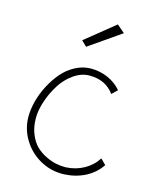

<svg xmlns="http://www.w3.org/2000/svg" viewBox="-110 -806 718 883"><g transform="rotate(15 248.5 -365.0)"><path d="M201.2 -617.2 226.1 -592.8 377.9 -698.2 340.8 -730ZM277.8 -33.2H272.9Q253.9 -33.2 231.9 -37.6Q210 -42 183.6 -54.7Q157.2 -67.4 136.7 -86.7Q116.2 -106 102.1 -139.9Q87.9 -173.8 87.9 -216.8Q87.9 -254.4 102.5 -298.1Q117.2 -341.8 141.4 -380.1Q165.5 -418.5 201.7 -443.8Q237.8 -469.2 276.9 -469.2Q353.5 -469.2 394 -413.1L419.9 -438Q394 -468.3 356.2 -485.1Q318.4 -502 274.9 -502Q236.3 -502 200.4 -482.9Q164.6 -463.9 138.4 -433.1Q112.3 -402.3 92.8 -364.5Q73.2 -326.7 63.2 -287.8Q53.2 -249 53.2 -214.8Q53.2 -156.2 83.5 -106.4Q113.8 -56.6 163.6 -28.3Q213.4 0 269 0H278.8Q334.5 -2.4 379.4 -25.4Q424.3 -48.3 452.1 -89.8L426.8 -115.2Q404.3 -79.1 365 -57.1Q325.7 -35.2 277.8 -33.2Z"/></g></svg>

Font: Comic Neue Angular Light
Style: Regular
Weight: 300
Designer: Craig Rozynski
Foundry: Craig Rozynski
Version: Version 2.003